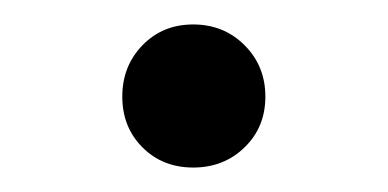

<svg xmlns="http://www.w3.org/2000/svg" viewBox="-20 -340 317 157"><path d="M80 -261Q80 -286 96.5 -303Q113 -320 138 -320Q163 -320 180 -303Q197 -286 197 -261Q197 -236 180 -219.5Q163 -203 138 -203Q113 -203 96.5 -219.5Q80 -236 80 -261Z"/></svg>

Font: Elsie
Style: Regular
Weight: 400
Designer: Alejandro Inler
Foundry: Alejandro Inler
Version: 1.001